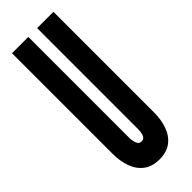

<svg xmlns="http://www.w3.org/2000/svg" viewBox="-247 -761 795 795"><g transform="rotate(-45 151.0 -363.5)"><path d="M151.5 8Q109 8 82 -12.5Q55 -33 42.5 -68Q30 -103 30 -146V-735H125.5V-146Q125.5 -125 131.5 -111Q137.5 -97 151.5 -97Q166 -97 171.5 -111Q177 -125 177 -146V-735H272.5V-146Q272.5 -103 260 -68Q247.5 -33 220.8 -12.5Q194 8 151.5 8Z"/></g></svg>

Font: League Gothic SemiCondensed
Style: Regular
Weight: 400
Width: 4
Designer: The League of Moveable Type
Version: Version 2.001